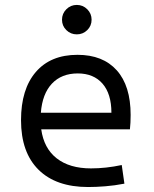

<svg xmlns="http://www.w3.org/2000/svg" viewBox="-20 -750 626 780"><path d="M337.9 9.8Q207.5 9.8 136.5 -60.5Q65.4 -130.9 65.4 -261.7Q65.4 -387.7 125.5 -457.5Q185.5 -527.3 294.9 -527.3Q397.9 -527.3 454.3 -464.4Q510.7 -401.4 510.7 -283.2Q510.7 -250.5 507.8 -224.6H147.5Q158.2 -147.5 210.4 -106.7Q262.7 -65.9 349.6 -65.9Q410.2 -65.9 474.6 -79.6L485.4 -3.9Q445.3 3.9 407.7 6.8Q370.1 9.8 337.9 9.8ZM146 -292H432.6Q432.6 -368.7 396.5 -410.2Q360.4 -451.7 295.9 -451.7Q230 -451.7 190.9 -410.2Q151.9 -368.7 146 -292ZM292 -610.4Q267.1 -610.4 249.5 -627.7Q231.9 -645 231.9 -669.9Q231.9 -694.8 249.5 -712.4Q267.1 -730 292 -730Q316.9 -730 334.5 -712.4Q352.1 -694.8 352.1 -669.9Q352.1 -645 334.5 -627.7Q316.9 -610.4 292 -610.4Z"/></svg>

Font: Cascadia Mono NF SemiLight
Style: Regular
Weight: 350
Monospace: yes
Designer: Aaron Bell
Foundry: Saja Typeworks
Version: Version 2404.023; ttfautohint (v1.8.4)